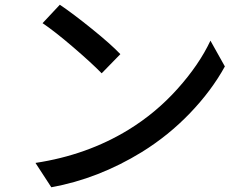

<svg xmlns="http://www.w3.org/2000/svg" viewBox="-20 -765 1040 812"><path d="M489 -536 410 -455Q367 -499 289.5 -565.5Q212 -632 160 -667L233 -745Q288 -708 368.5 -643Q449 -578 489 -536ZM523 -216Q639 -287 730.5 -389Q822 -491 870 -593L931 -484Q875 -382 784 -287Q693 -192 580 -122Q396 -9 197 27L130 -76Q348 -109 523 -216Z"/></svg>

Font: Sinter Medium
Style: Regular
Weight: 500
Foundry: Adobe & rsms
Version: Version 1.000